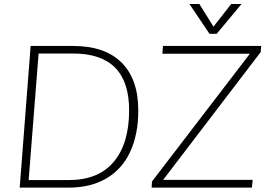

<svg xmlns="http://www.w3.org/2000/svg" viewBox="-20 -943 1344 965"><path d="M134 -712H347Q507 -712 591 -628.5Q675 -545 675 -388Q675 -268 634.5 -180.5Q594 -93 515 -46.5Q436 0 325 0H79ZM326 -38Q475 -38 552 -130Q629 -222 629 -389Q629 -674 348 -674H174L124 -38ZM1290 -681 800 -39H1250L1246 0H771L769 2V0H742L744 -31L1236 -673H796L799 -712H1265L1267 -714V-712H1293ZM1194 -923 1069 -773H1033L932 -923H982L1053 -809L1142 -923Z"/></svg>

Font: Muli ExtraLight
Style: Italic
Weight: 275
Italic angle: -4.541°
Designer: Vernon Adams
Foundry: Vernon Adams
Version: Version 2.001